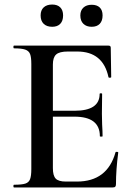

<svg xmlns="http://www.w3.org/2000/svg" viewBox="-20 -826 587 846"><path d="M42 -12Q76 -12 91.5 -17Q107 -22 112.5 -36.5Q118 -51 118 -81V-544Q118 -574 112.5 -588Q107 -602 91 -607.5Q75 -613 42 -613Q39 -613 39 -619Q39 -625 42 -625H458Q468 -625 468 -616L470 -486Q470 -484 464.5 -483.5Q459 -483 458 -486Q434 -599 320 -599H279Q242 -599 227.5 -586Q213 -573 213 -542V-85Q213 -52 225.5 -39Q238 -26 270 -26H319Q453 -26 489 -155Q489 -157 494 -157Q501 -157 501 -154Q491 -78 491 -15Q491 -7 488 -3.5Q485 0 476 0H42Q39 0 39 -6Q39 -12 42 -12ZM308 -312H168V-338H309Q419 -338 419 -412Q419 -415 424.5 -415Q430 -415 430 -412L429 -325L430 -278Q432 -246 432 -226Q432 -224 426 -224Q420 -224 420 -226Q420 -312 308 -312ZM159 -758Q159 -781 172.5 -793.5Q186 -806 210 -806Q233 -806 245.5 -793.5Q258 -781 258 -758Q258 -734 245.5 -721Q233 -708 210 -708Q186 -708 172.5 -721Q159 -734 159 -758ZM334 -758Q334 -780 347.5 -792.5Q361 -805 384 -805Q407 -805 419.5 -793Q432 -781 432 -758Q432 -734 419.5 -721Q407 -708 384 -708Q361 -708 347.5 -721Q334 -734 334 -758Z"/></svg>

Font: Cormorant SC SemiBold
Style: Regular
Weight: 600
Designer: Christian Thalmann (Catharsis Fonts)
Foundry: Catharsis Fonts
Version: Version 4.000